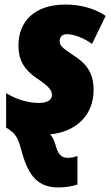

<svg xmlns="http://www.w3.org/2000/svg" viewBox="-20 -583 486 843"><path d="M237 240C270 240 301 234 320 227V102C309 106 295 110 278 110C243 110 233 87 223 51C217 32 210 17 200 7C318 -5 391 -80 391 -188C391 -262 360 -305 298 -343C253 -373 242 -383 242 -402C242 -422 254 -433 274 -433C302 -433 348 -417 384 -390L444 -513C397 -545 336 -563 268 -563C128 -563 61 -486 61 -383C61 -326 80 -280 145 -237C200 -200 208 -184 208 -165C208 -138 175 -131 151 -131C107 -131 57 -144 7 -174V-22C14 -18 21 -15 27 -9C52 9 62 31 77 88C106 192 149 240 237 240Z"/></svg>

Font: Noto Sans UI SemiCondensed Black
Style: Italic
Weight: 900
Width: 4
Italic angle: -372°
Designer: Monotype Design Team
Foundry: Monotype Imaging Inc.
Version: Version 1.901